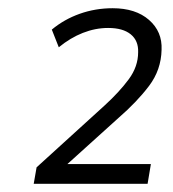

<svg xmlns="http://www.w3.org/2000/svg" viewBox="-20 -729 420 467"><path d="M62 -282 69 -322 235 -473Q270 -505 293 -536Q316 -567 316 -602Q317 -630 298 -645.5Q279 -661 243 -661Q212 -661 181.5 -649Q151 -637 123 -614L106 -657Q136 -682 174 -695.5Q212 -709 254 -709Q310 -709 342.5 -680.5Q375 -652 373 -608Q372 -559 342.5 -520Q313 -481 268 -442L144 -330H347L339 -282Z"/></svg>

Font: Nunito Sans Light
Style: Italic
Weight: 300
Italic angle: -9°
Designer: Vernon Adams
Foundry: Vernon Adams
Version: Version 3.006; ttfautohint (v1.8.3)